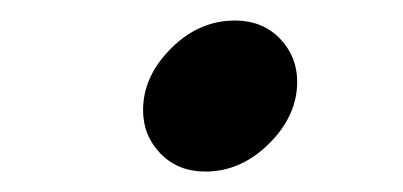

<svg xmlns="http://www.w3.org/2000/svg" viewBox="-20 -168 395 188"><path d="M120.1 -60.1Q120.1 -93.3 147.5 -120.6Q174.8 -147.9 210 -147.9Q236.8 -147.9 253.9 -130.4Q271 -112.8 271 -87.9Q271 -54.7 243.4 -27.3Q215.8 0 181.2 0Q154.3 0 137.2 -17.6Q120.1 -35.2 120.1 -60.1Z"/></svg>

Font: CMU Serif
Style: BoldItalic
Weight: 700
Italic angle: -14.04°
Version: Version 0.7.0